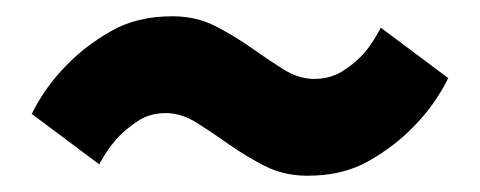

<svg xmlns="http://www.w3.org/2000/svg" viewBox="-20 -478 590 236"><path d="M358 -262Q329 -262 305.5 -274Q282 -286 261.5 -300.5Q241 -315 222 -327Q203 -339 184 -339Q164 -339 149 -329Q134 -319 123 -307Q111 -293 102 -276L19 -338Q36 -372 62 -398Q84 -421 116 -439.5Q148 -458 192 -458Q221 -458 244.5 -446Q268 -434 288.5 -419.5Q309 -405 328 -393Q347 -381 366 -381Q386 -381 401 -390.5Q416 -400 427 -412Q439 -426 448 -444L531 -382Q514 -348 488 -322Q466 -299 434 -280.5Q402 -262 358 -262Z"/></svg>

Font: Golos UI
Style: Bold
Weight: 700
Designer: A.Korolkova, Vitaly Kuzmin
Foundry: ParaType Ltd
Version: Version 2.000